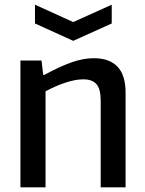

<svg xmlns="http://www.w3.org/2000/svg" viewBox="-20 -798 619 818"><path d="M129 -778 292 -704 456 -778V-698L292 -624L129 -698ZM67 -540H157L164 -479H169Q204 -498 233.5 -511.5Q263 -525 288 -533.5Q313 -542 335.5 -546Q358 -550 380 -550Q446 -550 480.5 -514Q515 -478 515 -403V0H409V-369Q409 -419 391 -439.5Q373 -460 335 -460Q302 -460 260.5 -446.5Q219 -433 174 -409V0H67Z"/></svg>

Font: Encode Sans Narrow
Style: Medium
Weight: 500
Designer: Pablo Impallari, Andres Torresi
Foundry: Pablo Impallari, Andres Torresi
Version: Version 1.000; ttfautohint (v1.00) -l 8 -r 50 -G 200 -x 14 -